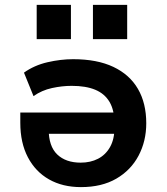

<svg xmlns="http://www.w3.org/2000/svg" viewBox="-20 -755 682 785"><path d="M311 10Q236 10 180.5 -21.5Q125 -53 94 -112Q63 -171 63 -253V-295H470V-208H164L179 -227Q179 -157 214 -123.5Q249 -90 310 -90Q350 -90 381 -106Q412 -122 430 -154Q448 -186 448 -233V-249Q448 -304 428 -338Q408 -372 369.5 -388Q331 -404 273 -404Q234 -404 192.5 -395Q151 -386 117 -362L78 -458Q120 -488 174 -500.5Q228 -513 279 -513Q377 -513 443.5 -481.5Q510 -450 544 -391.5Q578 -333 578 -251Q578 -178 546.5 -118.5Q515 -59 455.5 -24.5Q396 10 311 10ZM360 -595V-735H500V-595ZM130 -595V-735H270V-595Z"/></svg>

Font: Nunito Sans 6pt
Style: Bold
Weight: 700
Version: Version 3.101;gftools[0.9.27]